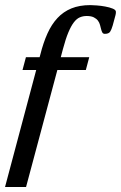

<svg xmlns="http://www.w3.org/2000/svg" viewBox="-45 -747 483 767"><path d="M-24.9 0 99.6 -467.3H44.9L58.6 -518.6H113.3L116.2 -529.3Q127.9 -576.2 144.5 -613Q161.1 -649.9 184.6 -675Q208 -700.2 240.2 -713.4Q272.5 -726.6 315.9 -726.6Q324.7 -726.6 341.6 -725.3Q358.4 -724.1 375.5 -720.9Q392.6 -717.8 405.3 -712.6Q418 -707.5 418 -699.7Q418 -697.3 417.7 -693.4Q417.5 -689.5 416.5 -687L405.3 -645.5Q400.4 -628.4 394.8 -620.1Q389.2 -611.8 374 -611.8Q366.7 -611.8 363.8 -617.2Q360.8 -622.6 358.9 -630.4Q356.9 -638.2 354.5 -647.5Q352.1 -656.7 346.2 -664.6Q340.3 -672.4 329.8 -677.7Q319.3 -683.1 301.3 -683.1Q286.6 -683.1 273.9 -677.7Q261.2 -672.4 250 -657.7Q238.8 -643.1 228 -617.4Q217.3 -591.8 206.5 -551.3L197.8 -518.6H311.5L297.9 -467.3H184.1L59.1 0Z"/></svg>

Font: Arian Grqi
Style: Italic
Weight: 400
Italic angle: -15°
Designer: Ruben Hakobyan (Tarumian)
Foundry: Ruben Hakobyan (Tarumian)
Version: Version 1.002